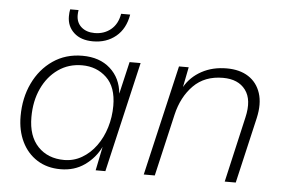

<svg xmlns="http://www.w3.org/2000/svg" viewBox="-51 -786 1284 867"><g transform="rotate(5 591.0 -352.5)"><path d="M252 9Q191 9 146 -19.5Q101 -48 76.5 -98.5Q52 -149 52 -214Q52 -297 84 -364Q116 -431 173.5 -470.5Q231 -510 307 -510Q385 -510 433 -467Q481 -424 487 -354L521 -500H571L455 0H411L433 -108Q408 -57 361.5 -24Q315 9 252 9ZM265 -34Q308 -34 345 -55.5Q382 -77 409 -114Q436 -151 450.5 -198.5Q465 -246 465 -297Q465 -382 420 -424.5Q375 -467 309 -467Q248 -467 201 -434Q154 -401 127.5 -344Q101 -287 101 -214Q101 -128 146 -81Q191 -34 265 -34ZM505 -714Q494 -649 451.5 -614Q409 -579 348 -579Q293 -579 261.5 -608Q230 -637 230 -682Q230 -700 233 -714H271Q269 -701 269 -691Q269 -657 292 -637Q315 -617 352 -617Q395 -617 425.5 -642Q456 -667 464 -714Z M629 0 745 -500H789L771 -409Q798 -456 847.5 -483Q897 -510 961 -510Q1020 -510 1059.5 -484.5Q1099 -459 1114.5 -411.5Q1130 -364 1115 -298L1046 0H996L1064 -297Q1083 -378 1050 -422Q1017 -466 948 -466Q865 -466 814 -414.5Q763 -363 744 -281L679 0Z"/></g></svg>

Font: Work Sans Light
Style: Italic
Weight: 300
Italic angle: -13°
Designer: Wei Huang
Foundry: Wei Huang
Version: Version 2.010; ttfautohint (v1.8.3)